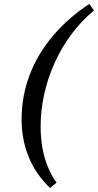

<svg xmlns="http://www.w3.org/2000/svg" viewBox="-20 -732 498 976"><path d="M433.6 -711.9 458 -678.7Q393.6 -626 343.3 -558.1Q293 -490.2 257.8 -412.6Q222.7 -335 204.6 -252.4Q186.5 -169.9 186.5 -88.9Q186.5 -34.2 195.3 17.6Q204.1 69.3 222.7 114.7Q241.2 160.2 267.6 196.3L234.4 223.6Q161.1 153.3 125.5 64.9Q89.8 -23.4 89.8 -125Q89.8 -244.1 130.9 -351.6Q171.9 -459 249.5 -550.3Q327.1 -641.6 433.6 -711.9Z"/></svg>

Font: Crimson Pro Medium
Style: Italic
Weight: 500
Italic angle: -12°
Designer: Jacques Le Bailly
Foundry: Baron von Fonthausen
Version: Version 1.003